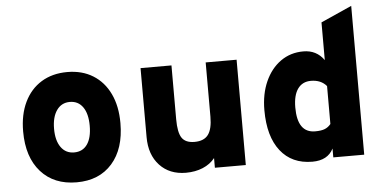

<svg xmlns="http://www.w3.org/2000/svg" viewBox="-50 -819 1859 928"><g transform="rotate(-5 879.0 -355.0)"><path d="M287 12Q177 12 113.5 -59.2Q50 -130.5 50 -255Q50 -337 79 -397.2Q108 -457.5 161.2 -490.2Q214.5 -523 287 -523Q359 -523 411.8 -490.2Q464.5 -457.5 493.2 -397.5Q522 -337.5 522 -255Q522 -130.5 459.2 -59.2Q396.5 12 287 12ZM287 -133Q328.5 -133 350.8 -164.8Q373 -196.5 373 -255Q373 -313.5 350.2 -345.8Q327.5 -378 287 -378Q246.5 -378 223.2 -345Q200 -312 200 -255Q200 -198 223.2 -165.5Q246.5 -133 287 -133Z M817 12Q737.5 12 689.8 -39.2Q642 -90.5 642 -176V-511H792V-250Q792 -185.5 809.8 -159.2Q827.5 -133 871 -133Q917 -133 937.5 -160.5Q958 -188 958 -248V-511H1108V0H958V-47Q935.5 -18.5 898.8 -3.2Q862 12 817 12Z M1430.5 12Q1331 12 1275.8 -58.2Q1220.5 -128.5 1220.5 -256Q1220.5 -334.5 1247.5 -394.8Q1274.5 -455 1322.2 -489Q1370 -523 1432.5 -523Q1496.5 -523 1532.5 -472V-655L1682.5 -722V0H1532.5V-43Q1505 12 1430.5 12ZM1456.5 -133Q1486 -133 1503 -139.8Q1520 -146.5 1532.5 -162V-346Q1505.5 -378 1456.5 -378Q1415.5 -378 1393 -346.8Q1370.5 -315.5 1370.5 -256Q1370.5 -133 1456.5 -133Z"/></g></svg>

Font: Overpass Black
Style: Regular
Weight: 900
Designer: Delve Withrington, Dave Bailey, Thomas Jockin
Foundry: Delve Fonts LLC
Version: Version 4.000; ttfautohint (v1.8.3)